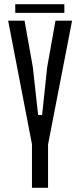

<svg xmlns="http://www.w3.org/2000/svg" viewBox="-20 -899 384 919"><path d="M133 0V-207.5V-208.5L19 -800H97.5L137 -578.5L162.5 -348.5H181.5L206 -578.5L245.5 -800H325L210 -207.5V-206.5V0ZM53 -879H288V-837.5H53Z"/></svg>

Font: Big Shoulders Display Thin Medium
Style: Regular
Weight: 500
Version: Version 2.002